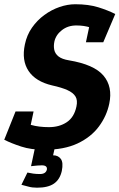

<svg xmlns="http://www.w3.org/2000/svg" viewBox="-60 -696 563 905"><path d="M455 -207.3Q443 -149.3 406 -99.5Q369 -49.7 305.5 -19.8Q242 10 148.7 10L170.7 -96.7Q219.7 -96.7 254.7 -120Q289.7 -143.3 300.3 -194Q306.7 -223.3 295.7 -241.3Q284.7 -259.3 257.3 -271.5Q230 -283.7 186 -293.3Q107.7 -311.7 74.5 -361.7Q41.3 -411.7 57.3 -486.7Q66.3 -530.7 90.8 -565.7Q115.3 -600.7 149 -625.3Q182.7 -650 220.7 -663Q258.7 -676 294.7 -676L299.7 -576Q260 -576 231.7 -553.8Q203.3 -531.7 196.3 -500Q192 -479.3 195.8 -461Q199.7 -442.7 216 -429.8Q232.3 -417 264.7 -411.7Q383.3 -392 427.7 -339.7Q472 -287.3 455 -207.3ZM299.7 -576 294.7 -676Q357 -676 403.2 -661.7Q449.3 -647.3 483.3 -630L434.7 -538Q395.7 -556.3 366.3 -566.2Q337 -576 299.7 -576ZM170.7 -96.7 148.7 10Q86.3 10 40 -5.2Q-6.3 -20.3 -40 -37.3L10 -136Q49 -117.7 86.2 -107.2Q123.3 -96.7 170.7 -96.7ZM98.3 -170.7 70 -37.3H-40L13.3 -170.7ZM345 -496.7 373.3 -630H483.3L426.7 -496.7ZM137 83.3Q130 83.3 115.7 84.3Q101.3 85.3 86.3 87.3L105 0H198.3L190.3 36Q214 36 226.7 53Q239.3 70 231.3 110Q222.3 150 194.5 169.3Q166.7 188.7 114.7 188.7Q91.7 188.7 74.5 183.8Q57.3 179 41 175L69.3 117.3Q82.3 120.3 96.7 122.3Q111 124.3 128 124.3Q156 124.3 161 103.3Q164 83.3 137 83.3Z"/></svg>

Font: Epunda Slab Light
Style: Italic
Weight: 300
Italic angle: -12°
Designer: Simon Atzbach
Foundry: typofactur
Version: Version 1.102